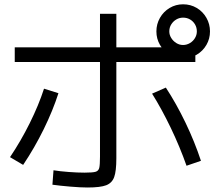

<svg xmlns="http://www.w3.org/2000/svg" viewBox="-20 -832 978 871"><path d="M217.8 5.9 222.7 -59.6Q252 -54.7 292 -51.8Q332 -48.8 363.3 -48.8Q400.4 -48.8 413.6 -52.7Q426.8 -56.6 430.2 -70.3Q433.6 -84 433.6 -121.1V-769.5H507.8V-114.3Q507.8 -55.7 498 -28.8Q488.3 -2 461.9 8.3Q435.5 18.6 377 18.6Q345.7 18.6 298.8 14.6Q252 10.7 217.8 5.9ZM179.7 -429.7 245.1 -409.2Q219.7 -330.1 178.2 -245.6Q136.7 -161.1 85 -84L25.4 -119.1Q74.2 -191.4 114.7 -272.9Q155.3 -354.5 179.7 -429.7ZM669.9 -407.2 732.4 -434.6Q780.3 -361.3 821.8 -274.9Q863.3 -188.5 891.6 -102.5L826.2 -80.1Q795.9 -166 754.9 -251.5Q713.9 -336.9 669.9 -407.2ZM46.9 -617.2H866.2V-550.8H46.9ZM689.5 -689.5Q689.5 -722.7 705.6 -751Q721.7 -779.3 749.5 -795.9Q777.3 -812.5 810.5 -812.5Q844.7 -812.5 872.6 -795.9Q900.4 -779.3 916.5 -751Q932.6 -722.7 932.6 -689.5Q932.6 -656.2 916.5 -628.4Q900.4 -600.6 872.6 -584Q844.7 -567.4 810.5 -567.4Q777.3 -567.4 749.5 -584Q721.7 -600.6 705.6 -628.4Q689.5 -656.2 689.5 -689.5ZM873 -689.5Q873 -707 864.7 -721.2Q856.4 -735.4 842.3 -743.7Q828.1 -752 810.5 -752Q793.9 -752 779.8 -743.7Q765.6 -735.4 756.8 -721.2Q748 -707 748 -689.5Q748 -673.8 756.8 -659.7Q765.6 -645.5 779.8 -636.7Q793.9 -627.9 810.5 -627.9Q827.1 -627.9 841.8 -636.7Q856.4 -645.5 864.7 -659.7Q873 -673.8 873 -689.5Z"/></svg>

Font: WEMIX Pretendard Variable
Style: Regular
Weight: 400
Designer: Base glyphs from Inter by Rasmus Andersson; Hangeul glyphs from Noto Sans CJK(Source Han Sans) by Jang Soo-young and Kan
Foundry: Kil Hyung-jin
Version: Version 1.000;Glyphs 3.2 (3208)